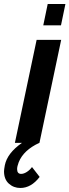

<svg xmlns="http://www.w3.org/2000/svg" viewBox="-72 -710 345 954"><path d="M231 -584H143L165 -690H253ZM21 96Q13 117 13 130Q13 154 33 154Q46 154 61 144.5Q76 135 87 120L125 169Q83 224 29 224Q-4 224 -28 202.5Q-52 181 -52 141Q-52 133 -48 111Q-36 51 37 0H2L110 -512H232L124 0H123Q45 36 21 96Z"/></svg>

Font: Decalotype SemiBold Italic
Style: Regular
Weight: 600
Italic angle: -12°
Designer: Alfredo Marco Pradil
Foundry: Alfredo Marco Pradil
Version: Version 1.0